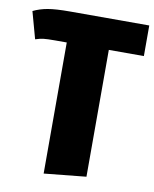

<svg xmlns="http://www.w3.org/2000/svg" viewBox="-95 -599 715 890"><g transform="rotate(10 262.5 -153.5)"><path d="M535 -390H370V207L172 227V-390H116Q80 -390 63 -388Q46 -386 25 -379L-10 -506Q21 -521 58 -527.5Q95 -534 162 -534H535Z"/></g></svg>

Font: Fira Sans Black
Style: Regular
Weight: 900
Designer: Carrois Corporate & Edenspiekermann AG
Foundry: Carrois Corporate GbR & Edenspiekermann AG
Version: Version 4.203